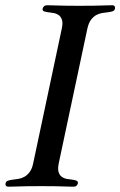

<svg xmlns="http://www.w3.org/2000/svg" viewBox="-52 -700 452 722"><path d="M168.9 -85.9Q164.6 -64.5 168.5 -52.5Q172.4 -40.5 180.9 -34.7Q189.5 -28.8 200.4 -27.1Q211.4 -25.4 220.9 -24.2Q230.5 -22.9 236.3 -20.3Q242.2 -17.6 240.7 -9.8Q239.7 -5.4 235.8 -1.7Q231.9 2 225.1 2Q216.3 2 206.5 1.7Q196.8 1.5 183.1 1Q169.4 0.5 150.1 0.2Q130.9 0 102.5 0Q74.7 0 55.2 0.2Q35.6 0.5 22 1Q8.3 1.5 -1.7 1.7Q-11.7 2 -20.5 2Q-27.3 2 -29.8 -1.7Q-32.2 -5.4 -31.2 -9.8Q-29.8 -17.6 -22.7 -20.3Q-15.6 -22.9 -5.6 -24.2Q4.4 -25.4 16.1 -27.1Q27.8 -28.8 38.8 -34.7Q49.8 -40.5 59.1 -52.5Q68.4 -64.5 72.8 -85.9L180.2 -591.8Q185.1 -613.8 180.9 -625.7Q176.8 -637.7 168.2 -643.6Q159.7 -649.4 148.7 -651.1Q137.7 -652.8 128.2 -654.1Q118.7 -655.3 112.8 -657.7Q106.9 -660.2 108.4 -668Q109.4 -672.4 113.5 -676.3Q117.7 -680.2 124.5 -680.2Q133.3 -680.2 143.1 -679.9Q152.8 -679.7 166.5 -679.2Q180.2 -678.7 199.5 -678.5Q218.8 -678.2 246.6 -678.2Q274.9 -678.2 294.2 -678.5Q313.5 -678.7 327.4 -679.2Q341.3 -679.7 351.3 -679.9Q361.3 -680.2 370.1 -680.2Q377 -680.2 379.2 -676.3Q381.3 -672.4 380.4 -668Q378.9 -660.2 371.8 -657.7Q364.7 -655.3 354.7 -654.1Q344.7 -652.8 333 -651.1Q321.3 -649.4 310.3 -643.6Q299.3 -637.7 290.3 -625.7Q281.2 -613.8 276.4 -591.8Z"/></svg>

Font: XB Zar
Style: Italic
Weight: 400
Italic angle: -12°
Designer: Behnam
Foundry: Irmug
Version: Version 8.005 2009